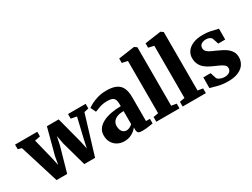

<svg xmlns="http://www.w3.org/2000/svg" viewBox="-63 -1440 2720 2072"><g transform="rotate(-30 1297.0 -404.0)"><path d="M-2.5 -491V-548.5H274.5V-491L206.5 -477.5L269.5 -223.5L291 -124.5L308.5 -224L394.5 -548.5H541.5L626.5 -224L647.5 -124.5L668.5 -223.5L728.5 -477L657.5 -491V-548.5H877.5V-491L821.5 -478L674 7H539.5L454 -299.5L434.5 -403L413 -299.5L326.5 7H194L43 -478.5Z M1039.5 11Q994.5 11 957 -8.8Q919.5 -28.5 897.2 -65.8Q875 -103 875 -156Q875 -201.5 899.5 -235.5Q924 -269.5 967.5 -292Q1011 -314.5 1068.8 -325.8Q1126.5 -337 1193 -337.5V-362.5Q1193 -395.5 1185 -416.5Q1177 -437.5 1156 -448Q1135 -458.5 1095 -458.5Q1039 -458.5 997 -443.8Q955 -429 931.5 -419L900 -484Q913.5 -495.5 947.8 -514Q982 -532.5 1031.8 -547Q1081.5 -561.5 1142 -561.5Q1218.5 -561.5 1263.5 -539.2Q1308.5 -517 1328.5 -472.5Q1348.5 -428 1348.5 -360V-62.5L1397.5 -61.5V-4.5Q1386.5 -2.5 1363.5 1.2Q1340.5 5 1314 7.8Q1287.5 10.5 1265.5 10.5Q1227.5 10.5 1214 -0.2Q1200.5 -11 1200.5 -42V-68Q1188.5 -51 1166 -32.5Q1143.5 -14 1111.8 -1.5Q1080 11 1039.5 11ZM1118.5 -78.5Q1136 -78.5 1157.2 -88.5Q1178.5 -98.5 1193 -113.5V-276Q1139.5 -276 1107.2 -261.5Q1075 -247 1060.8 -223.8Q1046.5 -200.5 1046.5 -173Q1046.5 -143.5 1055.5 -122.5Q1064.5 -101.5 1080.8 -90Q1097 -78.5 1118.5 -78.5Z M1504 -70V-721L1435.5 -736V-791L1632.5 -819H1637L1666.5 -798V-69.5L1730 -59V0H1441V-59Z M1832.5 -70V-721L1764 -736V-791L1961 -819H1965.5L1995 -798V-69.5L2058.5 -59V0H1769.5V-59Z M2331.5 11Q2280.5 11 2239 2.8Q2197.5 -5.5 2167.5 -15Q2137.5 -24.5 2119 -28L2120 -161H2210.5L2235 -85.5Q2240 -76 2254.2 -67.5Q2268.5 -59 2287 -54Q2305.5 -49 2322.5 -49Q2351 -49 2369.5 -57.2Q2388 -65.5 2397.2 -79.8Q2406.5 -94 2406.5 -111.5Q2406.5 -137.5 2386 -154.2Q2365.5 -171 2330.8 -186.2Q2296 -201.5 2252.5 -221.5Q2212 -240 2181.8 -264.5Q2151.5 -289 2135 -322.8Q2118.5 -356.5 2118.5 -402Q2118.5 -447.5 2144.8 -483.5Q2171 -519.5 2220.8 -540.5Q2270.5 -561.5 2341.5 -561.5Q2392 -561.5 2427.5 -554.8Q2463 -548 2487.5 -541Q2512 -534 2529 -532L2528.5 -396.5H2441.5L2417.5 -469.5Q2413.5 -478.5 2403.5 -486Q2393.5 -493.5 2379.2 -498Q2365 -502.5 2347.5 -502.5Q2323 -502.5 2304.5 -494.8Q2286 -487 2276.2 -473.2Q2266.5 -459.5 2266.5 -441Q2266.5 -414 2284.2 -396.2Q2302 -378.5 2331 -365.2Q2360 -352 2392.5 -337.5Q2423.5 -324 2453.8 -308Q2484 -292 2508.5 -271.5Q2533 -251 2547.5 -223.2Q2562 -195.5 2562 -157.5Q2562 -112 2538 -73.8Q2514 -35.5 2463 -12.2Q2412 11 2331.5 11Z"/></g></svg>

Font: Merriweather 36pt Black
Style: Regular
Weight: 900
Version: Version 2.100